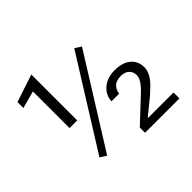

<svg xmlns="http://www.w3.org/2000/svg" viewBox="-160 -903 1097 1097"><g transform="rotate(-45 388.0 -354.5)"><path d="M213.9 -331.5H151.9V-617.7V-627L142.6 -625L46.4 -599.1V-647L213.9 -702.1ZM715.8 -7.3H438V-49.8L582 -185.1Q637.7 -236.8 637.7 -273.9Q637.7 -300.8 619.6 -317.9Q602.1 -335 569.8 -335Q529.8 -335 510.7 -314Q493.7 -295.9 491.7 -270H429.2Q432.1 -317.4 467.3 -349.1Q506.3 -383.3 567.9 -383.3Q583.5 -383.3 597.4 -381.3Q611.3 -379.4 623.5 -375.7Q635.7 -372.1 646 -366.7Q656.2 -361.3 665 -354Q682.6 -339.4 691.4 -319.8Q700.2 -300.3 700.2 -274.9Q700.2 -227.1 650.4 -177.2L609.4 -138.7L523.4 -68.4L507.8 -55.2H528.3H715.8ZM192.4 -67.9 154.3 -92.3 493.7 -635.3 531.7 -610.8Z"/></g></svg>

Font: Shabnam Light FD
Style: Light-FD
Weight: 300
Foundry: DejaVu fonts team - Redesigned by Saber Rastikerdar - Based on Vazir font
Version: Version 5.0.0